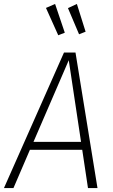

<svg xmlns="http://www.w3.org/2000/svg" viewBox="-37 -949 569 969"><path d="M407 0 378 -193H114L31 0H-17L286 -684H344L455 0ZM132 -233H372L310 -645ZM241 -929 290 -784 257 -771 195 -909ZM351 -929 395 -789 362 -776 306 -908Z"/></svg>

Font: Fira Sans Condensed ExtraLight
Style: Italic
Weight: 275
Width: 3
Italic angle: -8°
Designer: Carrois Corporate & Edenspiekermann AG
Foundry: Carrois Corporate GbR & Edenspiekermann AG
Version: Version 4.203